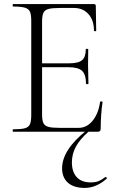

<svg xmlns="http://www.w3.org/2000/svg" viewBox="-20 -645 573 940"><path d="M44 -12Q83 -12 101.5 -17Q120 -22 126.5 -36.5Q133 -51 133 -81V-544Q133 -574 126.5 -588Q120 -602 101.5 -607.5Q83 -613 44 -613Q42 -613 42 -619Q42 -625 44 -625H440Q449 -625 449 -616L451 -495Q451 -492 445.5 -492Q440 -492 440 -495Q440 -546 413 -576Q386 -606 342 -606H273Q235 -606 217 -601Q199 -596 192.5 -582Q186 -568 186 -538V-85Q186 -56 192.5 -42.5Q199 -29 216.5 -24Q234 -19 273 -19H365Q405 -19 433.5 -54Q462 -89 470 -146Q470 -149 476 -148.5Q482 -148 482 -145Q473 -82 473 -15Q473 -7 469.5 -3.5Q466 0 457 0H44Q42 0 42 -6Q42 -12 44 -12ZM315 -316H161V-335H318Q364 -335 382 -350.5Q400 -366 400 -404Q400 -406 406 -406Q412 -406 412 -404L411 -325Q411 -296 412 -282L413 -235Q413 -233 407 -233Q401 -233 401 -235Q401 -280 382 -298Q363 -316 315 -316ZM332 150Q332 196 355.5 222Q379 248 424 248Q448 248 463.5 241.5Q479 235 495 222H497Q500 222 502.5 225Q505 228 502 230Q451 275 395 275Q341 275 312.5 249.5Q284 224 284 179Q284 89 403 -6L414 -1Q371 37 351.5 73Q332 109 332 150Z"/></svg>

Font: Cormorant SC Light
Style: Regular
Weight: 300
Designer: Christian Thalmann (Catharsis Fonts)
Foundry: Catharsis Fonts
Version: Version 4.000